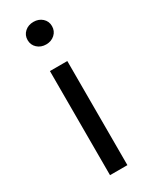

<svg xmlns="http://www.w3.org/2000/svg" viewBox="-184 -734 613 776"><g transform="rotate(-30 123.0 -345.5)"><path d="M124 -691.4Q147.9 -691.4 164.3 -676.8Q180.7 -662.1 180.7 -639.2Q180.7 -616.2 164.3 -601.3Q147.9 -586.4 124 -586.4Q99.6 -586.4 83.3 -601.3Q66.9 -616.2 66.9 -639.2Q66.9 -662.1 83.3 -676.8Q99.6 -691.4 124 -691.4ZM163.6 -485.8V0H82.5V-485.8Z"/></g></svg>

Font: Varta
Style: Regular
Weight: 400
Designer: Joana Correia, Viktoriya Grabowska, Eben Sorkin
Foundry: Sorkin Type
Version: Version 1.002; ttfautohint (v1.3) -l 8 -r 24 -G 200 -x 12 -H